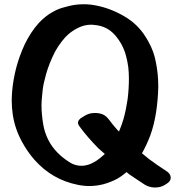

<svg xmlns="http://www.w3.org/2000/svg" viewBox="-20 -836 853 888"><path d="M338.9 18.6C357.4 22.5 376 24.4 393.6 24.4C415 24.4 435.5 21.5 456.1 16.6C478.5 10.7 501 2 521.5 -8.8C535.2 -16.6 547.9 -25.4 560.5 -36.1C561.5 -37.1 563.5 -39.1 565.4 -40L577.1 -30.3C601.6 -13.7 626 2.9 650.4 18.6C662.1 25.4 675.8 30.3 692.4 31.2C705.1 31.2 724.6 32.2 751 13.7C763.7 5.9 769.5 -2.9 769.5 -13.7V-16.6C768.6 -28.3 760.7 -38.1 748 -45.9C721.7 -62.5 695.3 -81.1 668.9 -100.6L636.7 -127C651.4 -153.3 664.1 -180.7 674.8 -209C687.5 -243.2 696.3 -280.3 702.1 -318.4C708 -356.4 710.9 -394.5 711.9 -430.7V-439.5C711.9 -477.5 708 -514.6 700.2 -551.8C694.3 -583 683.6 -612.3 668 -640.6C664.1 -648.4 659.2 -656.2 654.3 -664.1C629.9 -704.1 596.7 -736.3 554.7 -760.7C512.7 -785.2 469.7 -801.8 424.8 -810.5C405.3 -814.5 385.7 -816.4 367.2 -816.4C338.9 -816.4 310.5 -812.5 282.2 -803.7C261.7 -798.8 243.2 -792 226.6 -782.2C202.1 -769.5 180.7 -752 160.2 -730.5C133.8 -701.2 112.3 -668 94.7 -631.8C78.1 -595.7 64.5 -558.6 54.7 -521.5C45.9 -486.3 39.1 -450.2 36.1 -413.1C35.2 -398.4 34.2 -384.8 34.2 -370.1C34.2 -347.7 36.1 -326.2 39.1 -305.7C45.9 -260.7 60.5 -218.8 82 -179.7C98.6 -149.4 117.2 -122.1 139.6 -96.7C194.3 -35.2 260.7 2.9 338.9 18.6ZM302.7 -85C282.2 -97.7 263.7 -112.3 247.1 -128.9C210.9 -165 188.5 -210 179.7 -261.7C174.8 -292 171.9 -321.3 171.9 -348.6C171.9 -361.3 172.9 -379.9 175.8 -404.3C177.7 -428.7 181.6 -449.2 186.5 -466.8C194.3 -502 206.1 -536.1 221.7 -570.3C236.3 -604.5 256.8 -635.7 282.2 -664.1C299.8 -682.6 320.3 -697.3 342.8 -708C361.3 -716.8 379.9 -721.7 400.4 -721.7C405.3 -721.7 410.2 -721.7 415 -720.7C455.1 -717.8 486.3 -702.1 510.7 -674.8C535.2 -647.5 552.7 -615.2 562.5 -579.1C567.4 -562.5 570.3 -544.9 573.2 -526.4C575.2 -508.8 576.2 -491.2 576.2 -472.7C576.2 -440.4 574.2 -409.2 570.3 -377.9C565.4 -345.7 559.6 -314.5 550.8 -284.2C544.9 -264.6 538.1 -246.1 530.3 -227.5L522.5 -235.4C515.6 -243.2 507.8 -252 501 -260.7L481.4 -286.1C470.7 -299.8 457 -308.6 440.4 -311.5C433.6 -312.5 427.7 -313.5 420.9 -313.5C410.2 -313.5 400.4 -312.5 391.6 -309.6C381.8 -306.6 369.1 -299.8 354.5 -290C345.7 -283.2 340.8 -276.4 340.8 -268.6C340.8 -263.7 342.8 -257.8 346.7 -252.9C359.4 -235.4 373 -217.8 387.7 -201.2C402.3 -184.6 418 -167 434.6 -150.4C445.3 -141.6 455.1 -132.8 464.8 -124C458 -117.2 450.2 -111.3 442.4 -104.5C431.6 -95.7 420.9 -88.9 409.2 -83C396.5 -76.2 383.8 -72.3 371.1 -70.3C366.2 -69.3 361.3 -69.3 356.4 -69.3C337.9 -69.3 319.3 -74.2 302.7 -85Z"/></svg>

Font: ChillSide Comic
Style: Regular
Weight: 400
Designer: Koroletov, Abay Emes
Version: Version 1.000